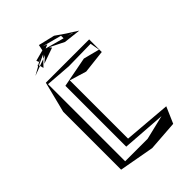

<svg xmlns="http://www.w3.org/2000/svg" viewBox="-182 -645 743 743"><g transform="rotate(-45 189.5 -273.0)"><path d="M326 -447H89L57 -320V-3L201 23L325 14L354 -53L161 -69V-388L230 -367L326 -378ZM318 -431 325 -392 259 -409 134 -385V-52L314 -39L214 -15H91V-437L197 -429ZM279 -526 240 -553 173 -569 168 -545 123 -533 127 -523 147 -533 116 -516V-519L111 -512L100 -506L109 -510L100 -506L79 -494L119 -509L117 -513L159 -532L147 -519L162 -525L137 -503L202 -526L195 -535L253 -506L323 -498L279 -526ZM198 -548 180 -555 259 -534V-520L182 -541ZM119 -509 147 -519 123 -494ZM297 -511 300 -509 274 -516ZM100 -506 93 -503Z"/></g></svg>

Font: Quebrada
Style: Regular
Weight: 400
Designer: deFharo
Foundry: deFharo
Version: Version 1.034 2012